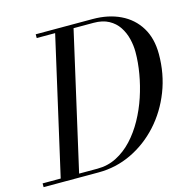

<svg xmlns="http://www.w3.org/2000/svg" viewBox="-144 -856 948 962"><g transform="rotate(-15 330.0 -375.0)"><path d="M-35 0V-19.5H250Q303.5 -19.5 349 -42.8Q394.5 -66 431.8 -106Q469 -146 497.8 -197.8Q526.5 -249.5 545.8 -307.2Q565 -365 575 -423.5Q585 -482 585 -535Q585 -569.5 576.5 -604Q568 -638.5 549 -667.2Q530 -696 498.2 -713.2Q466.5 -730.5 420 -730.5H125V-750H420Q501.5 -750 563.5 -720.2Q625.5 -690.5 660.5 -633.5Q695.5 -576.5 695.5 -495Q695.5 -392.5 660.5 -302.8Q625.5 -213 563.8 -145Q502 -77 421.5 -38.5Q341 0 250 0ZM54.5 0 225 -750H320.5L150 0Z"/></g></svg>

Font: Bodoni Moda 11pt
Style: Italic
Weight: 400
Italic angle: -13°
Version: Version 2.004